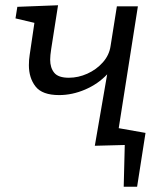

<svg xmlns="http://www.w3.org/2000/svg" viewBox="-20 -552 624 731"><path d="M432 -64 534 -46 502 159H451L455 0L341 3L388 -269Q353 -232 304 -211Q255 -190 205 -190Q141 -190 115.5 -222.5Q90 -255 90 -304Q90 -325 93 -343L111 -465L39 -482L46 -526L201 -532L175 -366Q171 -340 171 -325Q171 -294 186.5 -275Q202 -256 242 -256Q278 -256 312.5 -271.5Q347 -287 371.5 -314.5Q396 -342 401 -377L425 -528H505Z"/></svg>

Font: Bitter Pro
Style: Italic
Weight: 400
Italic angle: -9°
Designer: Sol Matas, and Bitter project Authors
Foundry: Sol Matas
Version: Version 1.010